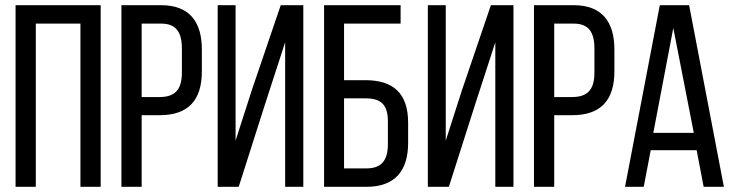

<svg xmlns="http://www.w3.org/2000/svg" viewBox="-20 -720 2831 740"><path d="M290 -629V0H368V-700H40V0H118V-629Z M448 -700V0H526V-276H595C706 -276 758 -334 758 -445V-529C758 -635 711 -700 601 -700ZM526 -346V-629H601C658 -629 681 -597 681 -533V-440C681 -373 653 -346 595 -346Z M1079 -557V0H1149V-700H1062L950 -371L888 -178V-700H819V0H900L1003 -323Z M1306 -411V-629H1524V-700H1229V0H1392C1502 0 1553 -61 1553 -170V-247C1553 -359 1497 -411 1388 -411ZM1306 -71V-341H1388C1445 -341 1475 -320 1475 -252V-165C1475 -100 1449 -71 1392 -71Z M1889 -557V0H1959V-700H1872L1760 -371L1698 -178V-700H1629V0H1710L1813 -323Z M2038 -700V0H2116V-276H2185C2296 -276 2348 -334 2348 -445V-529C2348 -635 2301 -700 2191 -700ZM2116 -346V-629H2191C2248 -629 2271 -597 2271 -533V-440C2271 -373 2243 -346 2185 -346Z M2665 -141 2692 0H2770L2636 -700H2523L2389 0H2461L2488 -141ZM2575 -612 2654 -208H2498Z"/></svg>

Font: VL Bebas Neue Regular
Style: Regular
Weight: 400
Designer: Ryoichi Tsunekawa
Foundry: Ryoichi Tsunekawa
Version: Version 001.003